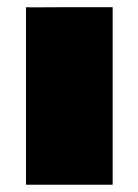

<svg xmlns="http://www.w3.org/2000/svg" viewBox="-20 -510 381 530"><path d="M51.8 -490.2Q51.8 -489.3 173.8 -490.2H291V0H51.8Z"/></svg>

Font: Polsku
Style: Regular
Weight: 400
Designer: Sebastien Sanfilippo
Version: Version 1.1